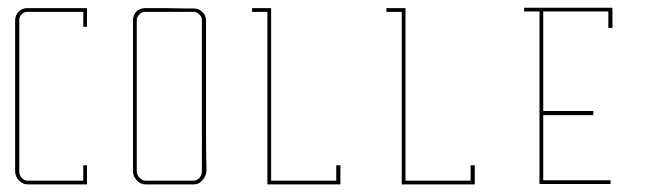

<svg xmlns="http://www.w3.org/2000/svg" viewBox="-20 -861 1738 501"><path d="M207 -379.9Q207 -379.9 186.5 -379.9Q165 -379.9 137.7 -379.9Q120.1 -379.9 101.6 -379.9Q84 -379.9 70.3 -379.9Q70.3 -379.9 69.3 -379.9Q69.3 -379.9 67.4 -379.9Q65.4 -379.9 51.8 -379.9Q39.1 -379.9 29.3 -390.6Q19.5 -400.4 19.5 -414.1Q19.5 -414.1 19.5 -417Q19.5 -418 19.5 -419.9Q19.5 -426.8 19.5 -430.7Q19.5 -430.7 19.5 -432.6Q19.5 -439.5 19.5 -485.4Q19.5 -541 19.5 -612.3Q19.5 -659.2 19.5 -706.1Q19.5 -753.9 19.5 -790Q19.5 -790 19.5 -792Q19.5 -794.9 19.5 -808.6Q19.5 -821.3 29.3 -831.1Q38.1 -839.8 50.8 -839.8Q50.8 -839.8 57.6 -839.8Q63.5 -839.8 68.4 -839.8Q68.4 -839.8 88.9 -839.8Q108.4 -839.8 135.7 -839.8Q153.3 -839.8 170.9 -839.8Q188.5 -839.8 202.1 -839.8Q202.1 -839.8 204.1 -839.8Q206.1 -839.8 207 -839.8Q207 -839.8 207 -821.3Q207 -803.7 207 -791Q207 -791 203.1 -791Q199.2 -791 197.3 -791Q197.3 -791 197.3 -805.7Q197.3 -820.3 197.3 -830.1Q197.3 -830.1 177.7 -830.1Q158.2 -830.1 131.8 -830.1Q115.2 -830.1 97.7 -830.1Q81.1 -830.1 68.4 -830.1Q68.4 -830.1 68.4 -832Q68.4 -834 68.4 -835Q68.4 -835 68.4 -833Q68.4 -831.1 68.4 -830.1Q68.4 -830.1 65.4 -830.1Q63.5 -830.1 50.8 -830.1Q43 -830.1 36.1 -823.2Q30.3 -817.4 30.3 -808.6Q30.3 -808.6 30.3 -802.7Q30.3 -795.9 30.3 -791Q30.3 -791 30.3 -736.3Q30.3 -680.7 30.3 -609.4Q30.3 -562.5 30.3 -514.6Q30.3 -466.8 30.3 -430.7Q30.3 -430.7 28.3 -430.7Q26.4 -430.7 25.4 -430.7Q25.4 -430.7 27.3 -430.7Q28.3 -430.7 30.3 -430.7Q30.3 -430.7 30.3 -428.7Q30.3 -426.8 30.3 -414.1Q30.3 -404.3 36.1 -397.5Q43 -389.6 51.8 -389.6Q51.8 -389.6 58.6 -389.6Q65.4 -389.6 70.3 -389.6Q70.3 -389.6 89.8 -389.6Q108.4 -389.6 133.8 -389.6Q150.4 -389.6 167 -389.6Q184.6 -389.6 197.3 -389.6Q197.3 -389.6 197.3 -405.3Q197.3 -419.9 197.3 -429.7Q197.3 -429.7 201.2 -429.7Q204.1 -429.7 207 -429.7Q207 -429.7 207 -412.1Q207 -394.5 207 -382.8Q207 -382.8 207 -381.8Q207 -380.9 207 -379.9Z M518.6 -430.7Q518.6 -430.7 518.6 -428.7Q518.6 -426.8 518.6 -414.1Q517.6 -400.4 507.8 -390.6Q499 -379.9 486.3 -379.9Q486.3 -379.9 479.5 -379.9Q471.7 -379.9 466.8 -379.9Q466.8 -379.9 466.8 -381.8Q466.8 -383.8 466.8 -384.8Q466.8 -384.8 466.8 -382.8Q466.8 -380.9 466.8 -379.9Q466.8 -379.9 448.2 -379.9Q439.5 -379.9 426.8 -379.9Q385.7 -379.9 359.4 -379.9Q346.7 -379.9 336.9 -390.6Q327.1 -400.4 327.1 -414.1Q327.1 -414.1 327.1 -417Q327.1 -418 327.1 -419.9Q327.1 -426.8 327.1 -430.7Q327.1 -430.7 327.1 -444.3Q327.1 -458 327.1 -485.4Q327.1 -541 327.1 -612.3Q327.1 -659.2 327.1 -706.1Q327.1 -753.9 327.1 -790Q327.1 -790 327.1 -792Q327.1 -794.9 327.1 -808.6Q327.1 -821.3 335.9 -831.1Q345.7 -839.8 358.4 -839.8Q358.4 -839.8 364.3 -839.8Q371.1 -839.8 375 -839.8Q375 -839.8 375 -837.9Q375 -835.9 375 -835Q375 -835 375 -836.9Q375 -838.9 375 -839.8Q375 -839.8 410.2 -839.8Q445.3 -838.9 467.8 -838.9Q467.8 -838.9 470.7 -838.9Q472.7 -838.9 485.4 -838.9Q499 -838.9 507.8 -830.1Q517.6 -820.3 517.6 -807.6Q517.6 -807.6 517.6 -800.8Q517.6 -793.9 517.6 -789.1Q517.6 -789.1 517.6 -734.4Q517.6 -679.7 517.6 -608.4Q517.6 -561.5 517.6 -513.7Q517.6 -466.8 518.6 -430.7ZM511.7 -430.7Q511.7 -430.7 510.7 -430.7Q508.8 -430.7 506.8 -430.7Q506.8 -430.7 506.8 -486.3Q506.8 -541 506.8 -612.3Q506.8 -660.2 506.8 -707Q506.8 -754.9 506.8 -791Q506.8 -791 506.8 -793Q506.8 -795.9 506.8 -808.6Q506.8 -817.4 500 -823.2Q494.1 -830.1 485.4 -830.1Q485.4 -830.1 478.5 -830.1Q472.7 -830.1 467.8 -830.1Q467.8 -830.1 467.8 -832Q467.8 -834 467.8 -835Q467.8 -835 467.8 -833Q467.8 -831.1 467.8 -830.1Q467.8 -830.1 433.6 -830.1Q398.4 -830.1 375 -830.1Q375 -830.1 373 -830.1Q371.1 -830.1 358.4 -830.1Q349.6 -830.1 343.8 -823.2Q336.9 -817.4 336.9 -808.6Q336.9 -808.6 336.9 -802.7Q336.9 -795.9 336.9 -791Q336.9 -791 336.9 -736.3Q336.9 -680.7 336.9 -609.4Q336.9 -562.5 336.9 -514.6Q336.9 -466.8 336.9 -430.7Q336.9 -430.7 335 -430.7Q333 -430.7 332 -430.7Q332 -430.7 334 -430.7Q335.9 -430.7 336.9 -430.7Q336.9 -430.7 336.9 -428.7Q336.9 -426.8 336.9 -414.1Q336.9 -404.3 343.8 -397.5Q350.6 -389.6 359.4 -389.6Q359.4 -389.6 365.2 -389.6Q372.1 -389.6 376 -389.6Q376 -389.6 391.6 -389.6Q398.4 -389.6 410.2 -389.6Q443.4 -389.6 465.8 -389.6Q465.8 -389.6 468.8 -389.6Q470.7 -389.6 485.4 -389.6Q494.1 -389.6 501 -397.5Q506.8 -405.3 506.8 -414.1Q506.8 -414.1 506.8 -419.9Q506.8 -426.8 506.8 -430.7Q506.8 -430.7 508.8 -430.7Q510.7 -430.7 511.7 -430.7Z M857.4 -389.6Q800.8 -389.6 687.5 -389.6Q687.5 -539.1 687.5 -835.9Q687.5 -835.9 687.5 -835.9Q687.5 -836.9 687.5 -839.8Q670.9 -839.8 637.7 -839.8Q637.7 -837.9 637.7 -835Q637.7 -833 637.7 -830.1Q651.4 -830.1 677.7 -830.1Q677.7 -681.6 677.7 -385.7Q677.7 -383.8 677.7 -379.9Q740.2 -379.9 864.3 -379.9Q864.3 -379.9 864.3 -379.9Q865.2 -379.9 868.2 -379.9Q868.2 -396.5 868.2 -429.7Q864.3 -429.7 857.4 -429.7Q857.4 -417 857.4 -389.6Z M1208 -389.6Q1151.4 -389.6 1038.1 -389.6Q1038.1 -539.1 1038.1 -835.9Q1038.1 -835.9 1038.1 -835.9Q1038.1 -836.9 1038.1 -839.8Q1021.5 -839.8 988.3 -839.8Q988.3 -837.9 988.3 -835Q988.3 -833 988.3 -830.1Q1002 -830.1 1028.3 -830.1Q1028.3 -681.6 1028.3 -385.7Q1028.3 -383.8 1028.3 -379.9Q1090.8 -379.9 1214.8 -379.9Q1214.8 -379.9 1214.8 -379.9Q1215.8 -379.9 1218.8 -379.9Q1218.8 -396.5 1218.8 -429.7Q1214.8 -429.7 1208 -429.7Q1208 -417 1208 -389.6Z M1397.5 -571.3Q1441.4 -571.3 1528.3 -571.3Q1528.3 -567.4 1528.3 -560.5Q1484.4 -560.5 1397.5 -560.5Q1397.5 -564.5 1397.5 -571.3ZM1397.5 -831.1Q1394.5 -831.1 1387.7 -831.1Q1387.7 -805.7 1387.7 -776.4Q1387.7 -630.9 1387.7 -380.9Q1391.6 -380.9 1397.5 -380.9Q1397.5 -380.9 1397.5 -380.9Q1456.1 -380.9 1573.2 -380.9Q1573.2 -384.8 1573.2 -390.6Q1514.6 -390.6 1397.5 -390.6Q1397.5 -538.1 1397.5 -831.1ZM1573.2 -840.8Q1573.2 -840.8 1573.2 -840.8Q1498 -840.8 1347.7 -840.8Q1347.7 -837.9 1347.7 -831.1Q1420.9 -831.1 1567.4 -831.1Q1567.4 -816.4 1567.4 -788.1Q1571.3 -788.1 1578.1 -788.1Q1578.1 -805.7 1578.1 -840.8Q1576.2 -840.8 1573.2 -840.8Z"/></svg>

Font: Reach
Style: Line
Weight: 400
Designer: Billy Harris
Version: Reach Line